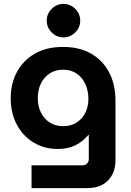

<svg xmlns="http://www.w3.org/2000/svg" viewBox="-20 -763 673 986"><path d="M142 203V86H404Q418 86 427 76.5Q436 67 436 54V-71H435Q412 -45 388 -29Q364 -13 336.5 -5.5Q309 2 276 2Q208 2 153.5 -30.5Q99 -63 67 -122Q35 -181 35 -259Q35 -333 66.5 -392.5Q98 -452 158 -487Q218 -522 304 -522Q387 -522 447 -488Q507 -454 540 -392Q573 -330 573 -245V58Q573 125 534.5 164Q496 203 428 203ZM304 -115Q345 -115 374 -134Q403 -153 418.5 -184.5Q434 -216 434 -255Q434 -297 418.5 -331Q403 -365 374 -385Q345 -405 304 -405Q264 -405 234.5 -385.5Q205 -366 189.5 -333Q174 -300 174 -259Q174 -219 189.5 -186.5Q205 -154 234.5 -134.5Q264 -115 304 -115ZM306 -571Q271 -571 245.5 -596.5Q220 -622 220 -657Q220 -692 245.5 -717.5Q271 -743 306 -743Q341 -743 366.5 -717.5Q392 -692 392 -657Q392 -622 366.5 -596.5Q341 -571 306 -571Z"/></svg>

Font: MuseoModerno Thin SemiBold
Style: Regular
Weight: 600
Version: Version 1.003